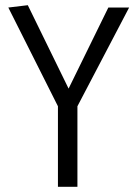

<svg xmlns="http://www.w3.org/2000/svg" viewBox="-20 -719 529 739"><path d="M203 0V-310L12 -690L87 -699L244 -378L397 -690H477L278 -310V0Z"/></svg>

Font: Ruluko
Style: Regular
Weight: 400
Designer: Ana Sanfelippo, Angelica Diaz, Meme Hernandez
Foundry: Ana Sanfelippo, Angelica Diaz y Meme Hernandez
Version: Version 1.001